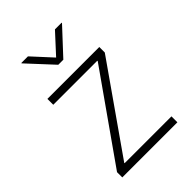

<svg xmlns="http://www.w3.org/2000/svg" viewBox="-220 -850 948 948"><g transform="rotate(-45 254.0 -376.0)"><path d="M61.5 0V-36.6L381.8 -491.7V-494.6H74.2V-535.6H436.5V-497.1L119.1 -43.9V-41.5H446.3V0ZM154.8 -752 249 -649.4 343.3 -752H390.1V-749.5L266.6 -616.7H231.4L108.4 -749.5V-752Z"/></g></svg>

Font: Inter 20pt ExtraLight
Style: Regular
Weight: 250
Version: Version 4.001;git-66647c0bb